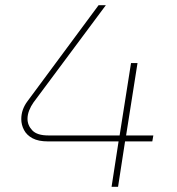

<svg xmlns="http://www.w3.org/2000/svg" viewBox="-20 -720 681 740"><path d="M410 0 437 -175H165Q128 -175 105.5 -187Q83 -199 72.5 -219Q62 -239 62 -261Q62 -298 86 -330L360 -700H388L109 -325Q99 -311 92.5 -294.5Q86 -278 86 -262Q86 -237 104.5 -217.5Q123 -198 166 -198H441L485 -477H510L466 -198H571L567 -175H462L435 0Z"/></svg>

Font: MuseoModerno Thin
Style: Italic
Weight: 100
Italic angle: -9°
Designer: Pablo Cosgaya, Héctor Gatti, Marcela Romero, and the Authors of The MuseoModerno Project.
Foundry: Omnibus-Type Team
Version: Version 1.003